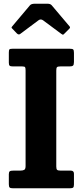

<svg xmlns="http://www.w3.org/2000/svg" viewBox="-20 -1012 445 1032"><path d="M282.5 -633V-117Q282.5 -103 287.2 -99Q292 -95 305.5 -95H360Q377.5 -95 377.5 -78.5V-20.5Q377.5 -7.5 373 -3.8Q368.5 0 355 0H50Q36 0 31.8 -4.2Q27.5 -8.5 27.5 -22V-76Q27.5 -88 32.8 -91.5Q38 -95 53 -95H89Q102.5 -95 110 -99Q117.5 -103 117.5 -119.5V-633Q117.5 -646 115 -650.5Q112.5 -655 99 -655H49.5Q36.5 -655 32 -658.8Q27.5 -662.5 27.5 -674.5V-729.5Q27.5 -743 30.8 -746.5Q34 -750 47.5 -750H355Q369.5 -750 373.5 -746Q377.5 -742 377.5 -727.5V-679Q377.5 -663.5 372.2 -659.2Q367 -655 354 -655H304.5Q290.5 -655 286.5 -651Q282.5 -647 282.5 -633ZM70.5 -832.5 48 -856Q42 -861.5 42 -863.8Q42 -866 47 -872L141 -983.5Q148 -992 167.5 -992H235Q251 -992 258 -983.5L354 -870Q359.5 -864.5 352.5 -857.5L325.5 -830.5Q320 -825 318 -825.2Q316 -825.5 309.5 -830L212 -902.5Q199 -912 187 -903L88.5 -829.5Q80 -823 70.5 -832.5Z"/></svg>

Font: Besley* Narrow
Style: Bold
Weight: 700
Width: 4
Designer: Owen Earl
Foundry: indestructible type*
Version: Version 3.000; ttfautohint (v1.8.3)